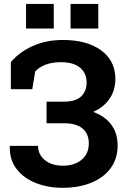

<svg xmlns="http://www.w3.org/2000/svg" viewBox="-20 -919 636 950"><path d="M289.1 10.3Q217.8 10.3 158 -13.2Q98.1 -36.6 62.5 -82.3Q26.9 -127.9 28.3 -194.3L29.3 -197.3H168Q168 -169.9 182.9 -147.5Q197.8 -125 225.6 -112.1Q253.4 -99.1 291 -99.1Q347.7 -99.1 383.5 -128.2Q419.4 -157.2 419.4 -210Q419.4 -256.3 388.9 -282.7Q358.4 -309.1 296.9 -309.1H210.4V-416H296.9Q354 -416 381.3 -441.7Q408.7 -467.3 408.7 -510.3Q408.7 -556.2 376.7 -583.7Q344.7 -611.3 280.8 -611.3Q237.3 -611.3 205.3 -598.9Q173.3 -586.4 154.3 -565.9L139.6 -477.5H33.7V-611.8Q75.2 -661.1 141.8 -691.2Q208.5 -721.2 291 -721.2Q410.6 -721.2 480.7 -669.7Q550.8 -618.2 550.8 -528.3Q550.8 -471.7 521.5 -429.7Q492.2 -387.7 440.9 -365.2Q499.5 -344.2 530.8 -302Q562 -259.8 562 -198.7Q562 -133.8 527.6 -86.9Q493.2 -40 431.6 -14.9Q370.1 10.3 289.1 10.3ZM329.1 -777.8V-899.4H466.3V-777.8ZM108.9 -777.8V-899.4H246.1V-777.8Z"/></svg>

Font: Robotiche
Style: Bold
Weight: 700
Designer: Google
Version: Version 2.001